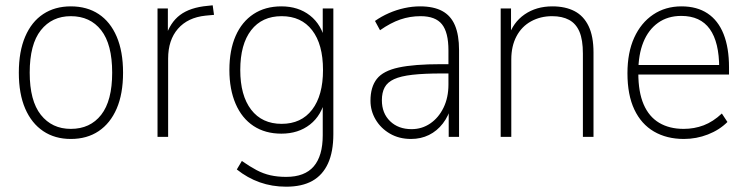

<svg xmlns="http://www.w3.org/2000/svg" viewBox="-20 -516 2815 724"><path d="M247 8Q187 8 143 -21.5Q99 -51 75 -106.5Q51 -162 51 -242Q51 -322 75 -378Q99 -434 143 -463Q187 -492 247 -492Q308 -492 352 -463Q396 -434 420 -378Q444 -322 444 -242Q444 -162 420 -106.5Q396 -51 352 -21.5Q308 8 247 8ZM247 -30Q320 -30 361.5 -83Q403 -136 403 -242Q403 -349 361.5 -402Q320 -455 247 -455Q176 -455 134 -402Q92 -349 92 -242Q92 -136 134 -83Q176 -30 247 -30Z M574 0V-484H613V-375H604Q621 -431 659 -459.5Q697 -488 763 -494L782 -496L787 -460L755 -457Q688 -450 651 -407.5Q614 -365 614 -295V0Z M1059 188Q1006 188 959.5 171.5Q913 155 873 123L892 91Q922 112 947.5 125.5Q973 139 1000 145Q1027 151 1059 151Q1129 151 1163 111.5Q1197 72 1197 -6V-145H1207Q1193 -81 1149 -46.5Q1105 -12 1041 -12Q980 -12 936 -41Q892 -70 868.5 -124.5Q845 -179 845 -252Q845 -327 868.5 -380.5Q892 -434 936 -463Q980 -492 1041 -492Q1105 -492 1149 -457.5Q1193 -423 1207 -359H1197V-484H1237V-10Q1237 56 1217 100Q1197 144 1158 166Q1119 188 1059 188ZM1042 -49Q1116 -49 1157 -102.5Q1198 -156 1198 -252Q1198 -349 1157 -402Q1116 -455 1042 -455Q968 -455 927 -402Q886 -349 886 -252Q886 -156 927 -102.5Q968 -49 1042 -49Z M1530 8Q1485 8 1450.5 -12Q1416 -32 1396.5 -65Q1377 -98 1377 -136Q1377 -188 1401 -218.5Q1425 -249 1483.5 -261.5Q1542 -274 1643 -274H1681V-239H1645Q1579 -239 1535 -234Q1491 -229 1466 -217.5Q1441 -206 1430.5 -186.5Q1420 -167 1420 -138Q1420 -89 1451 -59Q1482 -29 1532 -29Q1571 -29 1602.5 -50.5Q1634 -72 1652.5 -110Q1671 -148 1671 -197V-326Q1671 -394 1646.5 -424.5Q1622 -455 1566 -455Q1526 -455 1489.5 -442.5Q1453 -430 1413 -402L1394 -437Q1418 -454 1446.5 -466.5Q1475 -479 1505 -485.5Q1535 -492 1564 -492Q1615 -492 1647.5 -474.5Q1680 -457 1695.5 -420.5Q1711 -384 1711 -327V0H1672V-118H1682Q1672 -79 1650 -50.5Q1628 -22 1597.5 -7Q1567 8 1530 8Z M1868 0V-484H1907V-376H1897Q1914 -431 1958 -461.5Q2002 -492 2063 -492Q2112 -492 2146.5 -474Q2181 -456 2199.5 -417.5Q2218 -379 2218 -318V0H2178V-314Q2178 -366 2165 -396.5Q2152 -427 2126 -441Q2100 -455 2062 -455Q2018 -455 1982.5 -435.5Q1947 -416 1927.5 -379Q1908 -342 1908 -292V0Z M2559 8Q2494 8 2446 -20Q2398 -48 2372 -103Q2346 -158 2346 -240Q2346 -318 2371.5 -374Q2397 -430 2443 -461Q2489 -492 2550 -492Q2608 -492 2648 -465.5Q2688 -439 2708.5 -387.5Q2729 -336 2729 -262V-235H2372V-271H2707L2692 -259Q2692 -357 2656.5 -406.5Q2621 -456 2549 -456Q2498 -456 2461.5 -430Q2425 -404 2406 -357Q2387 -310 2387 -245V-240Q2387 -169 2407 -122.5Q2427 -76 2465.5 -53Q2504 -30 2558 -30Q2598 -30 2633.5 -43.5Q2669 -57 2702 -88L2723 -56Q2693 -26 2649.5 -9Q2606 8 2559 8Z"/></svg>

Font: Nunito Sans 12pt ExtraLight SemiCondensed
Style: Regular
Weight: 200
Width: 4
Version: Version 3.101;gftools[0.9.27]